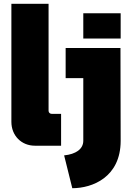

<svg xmlns="http://www.w3.org/2000/svg" viewBox="-20 -770 696 1012"><path d="M164 -2H302V-170H252C243 -170 236 -177 236 -186V-750H40V-128C40 -55 93 -2 164 -2ZM318 49 361 222C467 222 616 164 616 -28L615 -517H326V-358H419V-28C419 16 379 43 318 49ZM419 -567H616V-700H419Z"/></svg>

Font: Finlandica Black
Style: Regular
Weight: 900
Designer: Niklas Ekholm, Juho Hiilivirta, Jaakko Suomalainen
Foundry: Helsinki Type Studio
Version: Version 2.000;Glyphs 3.2 (3202)